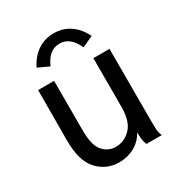

<svg xmlns="http://www.w3.org/2000/svg" viewBox="-159 -757 818 876"><g transform="rotate(-30 250.0 -319.0)"><path d="M218 11Q149 11 103.5 -39Q58 -89 59 -199L60 -460H144V-199Q144 -120 171.5 -89Q199 -58 238 -58Q284 -58 317.5 -93Q351 -128 351 -203V-460H436V-72Q436 -53 437 -35.5Q438 -18 446 0H365Q358 -17 356.5 -33.5Q355 -50 355 -67Q334 -29 297.5 -9Q261 11 218 11ZM163 -525 105 -552Q128 -599 165.5 -624Q203 -649 250 -649Q298 -649 335 -624Q372 -599 395 -552L337 -525Q306 -595 250 -595Q193 -595 163 -525Z"/></g></svg>

Font: Inconsolata Medium
Style: Regular
Weight: 500
Monospace: yes
Designer: Raph Levien, Cyreal, Brenton Simpson
Foundry: Raph Levien, Cyreal, Google
Version: Version 3.001; ttfautohint (v1.8.2.53-6de2)